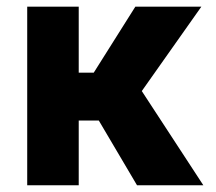

<svg xmlns="http://www.w3.org/2000/svg" viewBox="-20 -548 639 568"><path d="M212.9 -528.3V0H60.5V-528.3ZM575.7 -528.3 337.9 -191.4H189.9L171.9 -333H257.3L380.4 -528.3ZM385.3 0 255.9 -219.2 393.6 -287.6 581.5 0Z"/></svg>

Font: Roboto ExtraBold
Style: Regular
Weight: 800
Designer: Christian Robertson
Foundry: Google
Version: Version 3.009; 2024